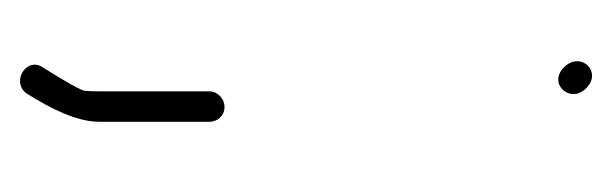

<svg xmlns="http://www.w3.org/2000/svg" viewBox="-227 -266 603 189"><g transform="rotate(90 74.5 -171.5)"><path d="M69.9 -76V32C69.9 38 69.8 42.8 69.4 46.4C69.1 50 61.6 63.5 46.9 87C34.7 103.3 60.2 119.6 71.9 104C86.7 80.4 99.9 54.7 99.9 32V-76C99.9 -84.2 93.8 -91 85.4 -91C77.1 -91 69.9 -84.2 69.9 -76ZM45.9 -425.5C62.1 -408.7 82.8 -431.2 66.9 -447C50.8 -463.2 30.1 -442 45.9 -425.5Z"/></g></svg>

Font: MewTooHand
Style: Condensed
Weight: 400
Designer: Mew Too, Robert Jablonski
Version: Version 0.77